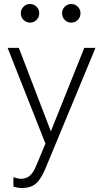

<svg xmlns="http://www.w3.org/2000/svg" viewBox="-20 -720 515 959"><path d="M89 219Q69 219 47 212V165Q60 169 68 171Q76 173 85 173Q111 173 129 157.5Q147 142 162 105L207 -3L18 -481H74L234 -64L401 -481H457L206 124Q191 159 175 180Q159 201 138.5 210Q118 219 89 219ZM130 -607Q111 -607 97.5 -620.5Q84 -634 84 -654Q84 -673 97.5 -686.5Q111 -700 130 -700Q149 -700 162.5 -686.5Q176 -673 176 -654Q176 -634 162.5 -620.5Q149 -607 130 -607ZM336 -607Q317 -607 303.5 -620.5Q290 -634 290 -654Q290 -673 303.5 -686.5Q317 -700 336 -700Q355 -700 368.5 -686.5Q382 -673 382 -654Q382 -634 368.5 -620.5Q355 -607 336 -607Z"/></svg>

Font: Red Hat Text VF
Style: Regular
Weight: 300
Designer: Pentagram, MCKL
Foundry: Pentagram, MCKL
Version: Version 1.023